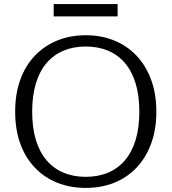

<svg xmlns="http://www.w3.org/2000/svg" viewBox="-20 -900 837 937"><path d="M399 17Q323 17 260 -8Q197 -33 150.5 -81.5Q104 -130 79 -199Q54 -268 54 -355Q54 -442 79 -511Q104 -580 150.5 -628.5Q197 -677 260 -702.5Q323 -728 399 -728Q474 -728 537 -702.5Q600 -677 646 -628.5Q692 -580 717.5 -511Q743 -442 743 -355Q743 -268 717.5 -199Q692 -130 646 -81.5Q600 -33 537 -8Q474 17 399 17ZM398 -37Q459 -37 507.5 -57.5Q556 -78 590 -118Q624 -158 642 -217.5Q660 -277 660 -355Q660 -433 642 -492.5Q624 -552 590 -592Q556 -632 507.5 -652.5Q459 -673 398 -673Q338 -673 289.5 -652.5Q241 -632 207 -592Q173 -552 155 -492.5Q137 -433 137 -355Q137 -277 155 -217.5Q173 -158 207 -118Q241 -78 289.5 -57.5Q338 -37 398 -37ZM242 -880H554V-820H242Z"/></svg>

Font: Roboto Serif Light
Style: Regular
Weight: 300
Designer: Greg Gazdowicz
Foundry: Commercial Type
Version: Version 1.008